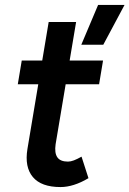

<svg xmlns="http://www.w3.org/2000/svg" viewBox="-20 -745 524 777"><path d="M225 12Q147 12 113 -28.5Q79 -69 91 -142L177 -656H288L205 -161Q200 -126 212 -108.5Q224 -91 255 -91Q266 -91 279 -96Q292 -101 310 -111L338 -24Q308 -6 279.5 3Q251 12 225 12ZM52 -404 68 -500H397L381 -404ZM309 -564 377 -725H484L398 -564Z"/></svg>

Font: Figtree SemiBold
Style: Italic
Weight: 600
Italic angle: -9.5°
Foundry: Erik Kennedy
Version: Version 2.001;gftools[0.9.30]